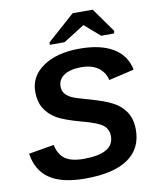

<svg xmlns="http://www.w3.org/2000/svg" viewBox="-97 -970 861 1054"><g transform="rotate(-10 333.5 -443.0)"><path d="M293 10Q163 10 94.5 -36.5Q26 -83 12 -178L153 -202Q164 -148 199 -123Q234 -98 303 -98Q471 -98 471 -195Q471 -234 442 -257Q414 -279 326 -302Q234 -327 192 -351Q149 -377 126.5 -414.5Q104 -452 104 -506Q104 -593 180 -645Q257 -698 384 -698Q501 -698 571 -656Q641 -614 657 -533L516 -500Q505 -545 469.5 -570.5Q434 -596 376 -596Q315 -596 280.5 -573.5Q246 -551 246 -511Q246 -488 258 -472Q271 -456 295 -444Q319 -433 393 -413Q431 -402 459.5 -392Q488 -382 507 -372Q543 -355 566 -330Q612 -284 612 -207Q612 -101 531.5 -45.5Q451 10 293 10ZM589 -761 586 -747H514L429 -821H427L310 -747H227L229 -761L381 -896H493Z"/></g></svg>

Font: Libra Sans Modern
Style: Bold Italic
Weight: 700
Italic angle: -12°
Foundry: Stefan Peev, Context Ltd
Version: Version 1.000